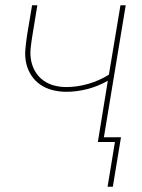

<svg xmlns="http://www.w3.org/2000/svg" viewBox="-20 -540 540 730"><path d="M389 170 417 0H352L390 -233Q353 -212 312.5 -201.5Q272 -191 232 -191Q205 -191 179.5 -197.5Q154 -204 133.5 -218Q113 -232 99 -253.5Q85 -275 79.5 -300.5Q74 -326 76.5 -353Q79 -380 83 -407L102 -520H122L103 -404Q99 -380 96.5 -356Q94 -332 98.5 -309Q103 -286 115 -266.5Q127 -247 145 -234Q163 -221 185.5 -215Q208 -209 232 -209Q273 -209 315 -221Q357 -233 394 -256L438 -520H458L375 -18H440L409 170Z"/></svg>

Font: Iosevka Term Curly Th Obl
Style: Regular
Weight: 100
Italic angle: -9°
Designer: Belleve Invis
Foundry: Belleve Invis
Version: Version 32.3.0